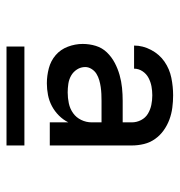

<svg xmlns="http://www.w3.org/2000/svg" viewBox="-1 -722 552 590"><g transform="rotate(90 275.0 -427.0)"><path d="M236 -295Q213 -295 190 -301Q167 -307 149.5 -322Q132 -337 123.5 -359.5Q115 -382 115 -405Q115 -426 121 -445.5Q127 -465 141 -479.5Q155 -494 173 -503.5Q191 -513 210.5 -518.5Q230 -524 250 -526Q270 -528 290 -528H356V-556Q356 -571 349 -584.5Q342 -598 329.5 -605.5Q317 -613 302.5 -616Q288 -619 273 -619Q259 -619 245.5 -616.5Q232 -614 219.5 -607.5Q207 -601 199 -589Q191 -577 191 -563H120Q120 -590 133.5 -615.5Q147 -641 169.5 -656.5Q192 -672 219 -677.5Q246 -683 273 -683Q292 -683 311 -680.5Q330 -678 347.5 -671.5Q365 -665 380.5 -654Q396 -643 407 -627.5Q418 -612 422.5 -593.5Q427 -575 427 -556V-304H356V-361Q348 -345 335 -332Q322 -319 306 -310.5Q290 -302 272 -298.5Q254 -295 236 -295ZM264 -359Q281 -359 297.5 -362.5Q314 -366 327.5 -375.5Q341 -385 348.5 -400.5Q356 -416 356 -433V-463H290Q279 -463 268.5 -462.5Q258 -462 247.5 -460.5Q237 -459 226.5 -456Q216 -453 207 -447.5Q198 -442 192 -432.5Q186 -423 186 -413Q186 -399 193.5 -387.5Q201 -376 212.5 -369.5Q224 -363 237.5 -361Q251 -359 264 -359ZM123 -171V-226H427V-171Z"/></g></svg>

Font: Lode Term
Style: Regular
Weight: 400
Monospace: yes
Designer: Belleve Invis
Foundry: Belleve Invis
Version: Version 29.2.0